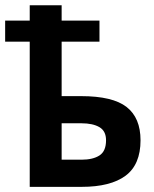

<svg xmlns="http://www.w3.org/2000/svg" viewBox="-39 -726 598 746"><path d="M278.5 0H76.5V-564H-19V-646H76.5V-705.5H200.5V-646H347.5V-564H200.5V-352.5H276Q399 -352.5 453 -310.2Q507 -268 507 -181Q507 -86.5 448.8 -43.2Q390.5 0 278.5 0ZM277.5 -105.5Q322 -105.5 347.5 -122Q373 -138.5 373 -181Q373 -217 347.2 -232Q321.5 -247 277.5 -247H200.5V-105.5Z"/></svg>

Font: Acari Sans
Style: Bold
Weight: 700
Designer: Alfredo Marco Pradil and Stefan Peev (font) & Cristiano Sobral (main changes)
Foundry: Alfredo Marco Pradil and Stefan Peev (font) & Cristiano Sobral (main changes)
Version: Version 1.063; ttfautohint (v1.8.3)